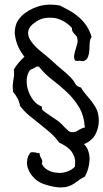

<svg xmlns="http://www.w3.org/2000/svg" viewBox="-20 -728 448 832"><path d="M406.2 -227.5Q408.2 -216.8 408.2 -206.1Q408.2 -178.7 397.5 -154.3Q382.8 -119.1 343.8 -103.5Q356.4 -91.8 362.3 -74.2Q368.2 -56.6 368.2 -39.1V-36.1Q367.2 -15.6 361.8 3.4Q356.4 22.5 347.7 37.1Q328.1 46.9 308.1 62.5Q288.1 78.1 262.7 83Q254.9 84 245.1 84H235.4Q218.8 83 202.6 79.1Q186.5 75.2 171.9 70.3Q157.2 65.4 148.4 59.6Q133.8 50.8 121.6 36.6Q109.4 22.5 102.5 4.9Q96.7 -8.8 96.7 -24.4Q96.7 -27.3 97.7 -31.2Q98.6 -49.8 112.3 -67.4Q118.2 -68.4 123 -68.4Q128.9 -68.4 132.8 -67.4Q140.6 -64.5 151.4 -64.5Q151.4 -56.6 153.8 -51.3Q156.2 -45.9 159.2 -41Q162.1 -36.1 163.1 -31.2V-28.3Q163.1 -24.4 161.1 -18.6Q169.9 0 188.5 9.8Q207 19.5 228.5 20.5Q231.4 21.5 235.4 21.5Q252.9 21.5 270.5 15.6Q291 8.8 304.7 -5.9Q305.7 -13.7 305.7 -21.5Q305.7 -33.2 303.7 -43Q298.8 -59.6 289.1 -72.3Q279.3 -85 265.1 -94.2Q251 -103.5 236.3 -110.4Q218.8 -134.8 196.8 -153.8Q174.8 -172.9 151.9 -190.9Q128.9 -209 106.4 -227.5Q84 -246.1 66.4 -269.5Q65.4 -283.2 56.6 -300.3Q47.9 -317.4 37.1 -329.1Q35.2 -340.8 35.2 -350.6V-357.4Q36.1 -369.1 37.6 -379.4Q39.1 -389.6 41 -401.4V-411.1Q41 -418 40 -426.8Q49.8 -443.4 61 -456.5Q72.3 -469.7 85.9 -482.4Q71.3 -500 60.5 -522.5Q49.8 -544.9 45.9 -569.3Q43.9 -578.1 43.9 -587.9Q43.9 -601.6 47.9 -616.2Q53.7 -638.7 73.2 -658.2Q100.6 -685.5 145.5 -700.2Q170.9 -708 199.2 -708Q218.8 -708 239.3 -704.1Q262.7 -692.4 284.2 -680.2Q305.7 -668 323.7 -651.9Q341.8 -635.7 355.5 -615.2Q369.1 -594.7 377 -567.4Q369.1 -556.6 368.7 -541Q368.2 -525.4 367.2 -509.8Q366.2 -494.1 361.3 -481Q356.4 -467.8 340.8 -462.9Q331.1 -464.8 323.2 -464.8H320.3Q318.4 -463.9 317.4 -463.9Q310.5 -463.9 304.7 -465.8Q300.8 -474.6 300.8 -483.4Q300.8 -486.3 301.8 -490.2Q303.7 -502 307.6 -513.7Q311.5 -525.4 314.5 -538.1Q316.4 -543.9 316.4 -549.8Q316.4 -556.6 314.5 -563.5Q312.5 -570.3 308.6 -574.7Q304.7 -579.1 300.8 -583Q296.9 -586.9 293.9 -592.8Q292 -596.7 292 -602.5V-606.4Q278.3 -622.1 259.8 -633.3Q241.2 -644.5 220.7 -649.4Q208 -651.4 195.3 -651.4Q186.5 -651.4 178.7 -650.4Q157.2 -647.5 138.7 -635.7Q103.5 -613.3 102.5 -590.8Q101.6 -588.9 101.6 -586.9Q101.6 -565.4 117.2 -545.9Q132.8 -524.4 158.7 -503.9Q184.6 -483.4 204.1 -465.8Q224.6 -446.3 246.6 -428.2Q268.6 -410.2 285.2 -393.6Q298.8 -379.9 305.2 -366.7Q311.5 -353.5 331.1 -348.6Q337.9 -335 349.6 -321.8Q361.3 -308.6 373 -293.9Q384.8 -279.3 394 -263.2Q403.3 -247.1 406.2 -227.5ZM347.7 -175.8Q343.8 -229.5 321.3 -265.6Q298.8 -301.8 269 -329.6Q239.3 -357.4 206.5 -382.3Q173.8 -407.2 148.4 -439.5H138.7Q128.9 -432.6 123 -430.7Q117.2 -428.7 109.4 -423.8Q96.7 -405.3 95.7 -381.8V-376Q95.7 -354.5 102.5 -335Q110.4 -311.5 125.5 -292.5Q140.6 -273.4 161.1 -266.6V-263.7Q161.1 -255.9 165 -250Q178.7 -239.3 196.3 -227.5Q213.9 -215.8 229.5 -205.1Q239.3 -198.2 247.1 -189.9Q254.9 -181.6 262.2 -174.3Q269.5 -167 275.9 -161.6Q282.2 -156.2 289.1 -155.3H294.9Q306.6 -155.3 317.4 -162.1Q329.1 -170.9 347.7 -175.8Z"/></svg>

Font: Crafty Girls
Style: Regular
Weight: 400
Designer: Crystal Kluge
Foundry: Font Diner, Inc DBA Tart Workshop
Version: Version 1.000